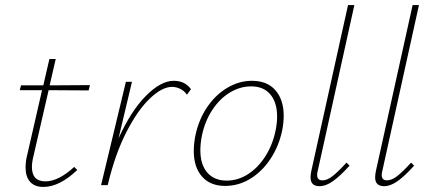

<svg xmlns="http://www.w3.org/2000/svg" viewBox="-20 -731 1692 758"><path d="M112 -114Q106 -90 106 -72Q106 -15 159 -15Q211 -15 273 -72L285 -60Q215 7 151 7Q117 7 99 -13Q81 -33 81 -69Q81 -93 86 -113L146 -375H58L63 -394H151L175 -498H200L176 -394L335 -395L330 -374L172 -375Z M734 -379 718 -357Q708 -372 692 -380Q676 -388 659 -388Q620 -388 572 -342.5Q524 -297 479.5 -210.5Q435 -124 407 -7L405 0H379L477 -408H501L448 -185Q497 -293 556 -352.5Q615 -412 666 -412Q710 -412 734 -379Z M745 -135Q745 -163 751 -194Q764 -258 797.5 -307.5Q831 -357 877.5 -384.5Q924 -412 975 -412Q1035 -412 1067.5 -374.5Q1100 -337 1100 -274Q1100 -246 1094 -216Q1081 -154 1048 -104Q1015 -54 968.5 -25.5Q922 3 869 3Q810 3 777.5 -34Q745 -71 745 -135ZM1068 -216Q1074 -245 1074 -271Q1074 -326 1047.5 -358Q1021 -390 971 -390Q928 -390 888 -366Q848 -342 818.5 -297.5Q789 -253 777 -195Q771 -165 771 -138Q771 -81 798.5 -49.5Q826 -18 875 -18Q920 -18 960 -44Q1000 -70 1028.5 -115.5Q1057 -161 1068 -216Z M1206 -31Q1206 -41 1209 -56L1354 -711H1379L1235 -59Q1232 -49 1232 -40Q1232 -19 1253 -19Q1272 -19 1294 -36.5Q1316 -54 1348 -89L1360 -77Q1324 -37 1295.5 -16.5Q1267 4 1241 4Q1206 4 1206 -31Z M1461 -31Q1461 -41 1464 -56L1609 -711H1634L1490 -59Q1487 -49 1487 -40Q1487 -19 1508 -19Q1527 -19 1549 -36.5Q1571 -54 1603 -89L1615 -77Q1579 -37 1550.5 -16.5Q1522 4 1496 4Q1461 4 1461 -31Z"/></svg>

Font: Ysabeau Infant Extralight
Style: Italic
Weight: 200
Italic angle: -12°
Designer: Christian Thalmann (Catharsis Fonts)
Version: Version 0.003